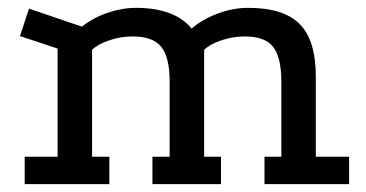

<svg xmlns="http://www.w3.org/2000/svg" viewBox="-20 -470 934 490"><path d="M43 0V-70H127V-346L31 -378L54 -448L189 -402Q218 -425 255 -437.5Q292 -450 327 -450Q375 -450 411 -437Q447 -424 469 -397Q495 -420 534.5 -435Q574 -450 613 -450Q704 -450 745 -408.5Q786 -367 786 -274V-70H871V0H655V-70H698V-261Q698 -324 677 -350.5Q656 -377 605 -377Q575 -377 546 -367.5Q517 -358 501 -343V-70H544V0H369V-70H413V-261Q413 -324 391.5 -350.5Q370 -377 319 -377Q289 -377 260 -367.5Q231 -358 215 -343V-70H259V0Z"/></svg>

Font: Podkova Medium
Style: Regular
Weight: 500
Designer: Ilya Yudin
Foundry: Cyreal (www.cyreal.org)
Version: Version 2.103